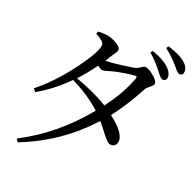

<svg xmlns="http://www.w3.org/2000/svg" viewBox="-146 -958 1181 1163"><g transform="rotate(20 445.0 -376.5)"><path d="M86 53 73 33Q296 -82 465 -289Q383 -364 272 -417Q180 -324 81 -269L67 -289Q169 -369 270 -504Q365 -632 365 -678Q365 -700 309 -727L313 -744Q339 -747 371 -743Q405 -738 437 -718.5Q469 -699 469 -685Q469 -673 456 -655Q447 -643 442 -635Q438 -628 429.5 -614Q421 -600 416 -593H419Q448 -593 518 -602Q585 -610 605 -616Q618 -619 634 -631Q648 -641 657 -641Q676 -641 710 -614Q746 -586 746 -566Q746 -555 725 -539Q705 -524 700 -514Q634 -390 561 -296Q657 -223 660 -169Q660 -149 650 -137.5Q640 -126 623 -126Q609 -126 596 -138Q587 -146 564 -175Q535 -214 512 -240Q339 -47 86 53ZM503 -337Q587 -447 626 -554Q633 -572 616 -570Q595 -569 544 -561Q497 -553 472 -546Q469 -545 462 -543Q432 -533 420 -533Q407 -533 386 -551Q338 -484 291 -435Q415 -391 503 -337ZM782 -604Q771 -604 749 -632Q742 -641 738 -646Q699 -697 656 -733L666 -747Q739 -722 775 -689Q806 -660 807 -631Q807 -606 782 -604ZM867 -670Q855 -670 836 -694Q826 -706 820 -713Q783 -756 736 -792L747 -806Q817 -785 855 -756Q890 -728 890 -698Q891 -672 867 -670Z"/></g></svg>

Font: GenRyuMin TW M
Style: Regular
Weight: 500
Version: Version 1.501;PS 1;hotconv 16.6.51;makeotf.lib2.5.65220